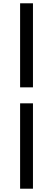

<svg xmlns="http://www.w3.org/2000/svg" viewBox="-20 -864 321 1165"><path d="M102 -334H180V-844H102ZM102 281H180V-237H102Z"/></svg>

Font: Noto Sans CJK HK Medium
Style: Regular
Weight: 500
Designer: Ryoko NISHIZUKA 西塚涼子 (kana, bopomofo & ideographs); Paul D. Hunt (Latin, Greek & Cyrillic); Sandoll Communications 산돌커뮤니
Foundry: Adobe
Version: Version 2.004;hotconv 1.0.118;makeotfexe 2.5.65603